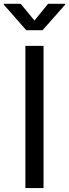

<svg xmlns="http://www.w3.org/2000/svg" viewBox="-42 -962 353 982"><path d="M180.7 0H87.9V-727.5H180.7ZM134.3 -856.9 203.6 -942.4H291V-938L175.8 -807.6H92.3L-22.5 -938V-942.4H64Z"/></svg>

Font: Raveo Variable
Style: Regular
Weight: 400
Designer: Jakub Foglar, Rasmus Andersson (Inter)
Foundry: Jakubfoglar.com
Version: Version 1.000;Glyphs 3.2.3 (3260)